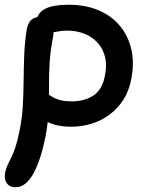

<svg xmlns="http://www.w3.org/2000/svg" viewBox="-35 -528 631 809"><path d="M264 6Q213 6 175 -9.5Q137 -25 117.5 -50.5Q98 -76 103 -105Q106 -119 116.5 -129.5Q127 -140 142 -140Q154 -140 163 -134Q172 -128 184 -120.5Q196 -113 215.5 -107Q235 -101 269 -101Q321 -101 358.5 -125.5Q396 -150 407 -209Q416 -251 408 -286Q400 -321 377.5 -346.5Q355 -372 321.5 -385.5Q288 -399 247 -399Q226 -399 204.5 -394.5Q183 -390 163 -390Q148 -390 137 -397Q126 -404 121 -416.5Q116 -429 118 -443Q126 -477 158.5 -492.5Q191 -508 255 -508Q325 -508 379.5 -485Q434 -462 469.5 -420Q505 -378 518.5 -319.5Q532 -261 517 -190Q508 -144 485 -108Q462 -72 428.5 -46.5Q395 -21 353 -7.5Q311 6 264 6ZM29 261Q15 261 4 254Q-7 247 -12 232.5Q-17 218 -13 197Q-9 180 -2.5 166.5Q4 153 12.5 135.5Q21 118 29.5 93.5Q38 69 46 29Q58 -26 61 -79.5Q64 -133 64.5 -186.5Q65 -240 67 -295Q69 -350 78 -406Q82 -423 88.5 -434Q95 -445 106 -450.5Q117 -456 130 -456Q150 -456 165 -444.5Q180 -433 186.5 -414.5Q193 -396 189 -374Q177 -315 174 -262Q171 -209 171.5 -158.5Q172 -108 169.5 -58Q167 -8 157 46Q148 92 135.5 131.5Q123 171 107.5 200Q92 229 73 245Q54 261 29 261Z"/></svg>

Font: Shantell Sans Medium
Style: Italic
Weight: 500
Italic angle: -11°
Designer: Stephen Nixon, Anya Danilova, Shantell Martin
Foundry: Arrow Type
Version: Version 1.011;[c5ecc13dd]